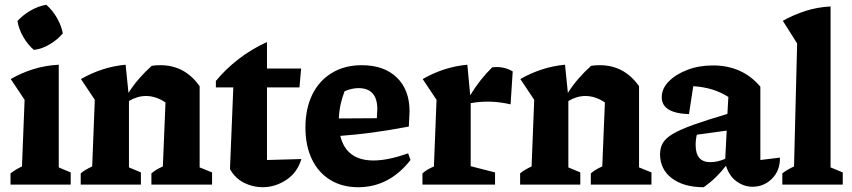

<svg xmlns="http://www.w3.org/2000/svg" viewBox="-20 -773 3568 804"><path d="M24 0V-47Q46 -64 72 -76L83 -355L25 -442Q70 -468 120 -483.5Q170 -499 226 -502V-72L276 -51V0ZM174 -753Q200 -730 218.5 -698Q237 -666 243 -633Q221 -607 188.5 -587.5Q156 -568 122 -564Q97 -585 78 -617.5Q59 -650 53 -685Q76 -710 107.5 -728.5Q139 -747 174 -753Z M318 0V-47Q327 -55 339 -62Q351 -69 366 -76L377 -355L319 -442Q408 -493 506 -502L518 -384Q539 -417 563.5 -445Q588 -473 615 -497Q625 -499 634.5 -499.5Q644 -500 652 -500Q754 -500 816 -412V-72L868 -51V0H614V-47Q634 -64 662 -76L673 -344Q633 -371 591 -371Q555 -371 520 -350V-72L570 -51V0Z M1098 -597V-486H1241L1234 -407H1098V-103L1242 -107Q1225 -50 1178.5 -19.5Q1132 11 1080 11Q1039 11 1002 -7.5Q965 -26 943 -65L957 -407H884V-434Q925 -484 979.5 -526Q1034 -568 1098 -597Z M1480 11Q1413 11 1363 -19.5Q1313 -50 1286 -106.5Q1259 -163 1259 -239Q1259 -318 1287.5 -376.5Q1316 -435 1369.5 -467.5Q1423 -500 1495 -500Q1588 -500 1641.5 -448.5Q1695 -397 1695 -307L1692 -243Q1607 -227 1539.5 -218Q1472 -209 1405 -204Q1430 -101 1544 -101Q1605 -101 1689 -131L1699 -103Q1610 11 1480 11ZM1423 -391Q1401 -335 1399 -277L1558 -278L1560 -316Q1560 -404 1481 -404Q1454 -404 1423 -391Z M1749 0V-47Q1759 -56 1771 -63Q1783 -70 1797 -76L1808 -355L1750 -442Q1839 -493 1937 -502L1949 -374Q1989 -440 2041 -491Q2088 -497 2127 -474L2118 -336Q2033 -356 1951 -341V-77L2053 -51V0Z M2158 0V-47Q2167 -55 2179 -62Q2191 -69 2206 -76L2217 -355L2159 -442Q2248 -493 2346 -502L2358 -384Q2379 -417 2403.5 -445Q2428 -473 2455 -497Q2465 -499 2474.5 -499.5Q2484 -500 2492 -500Q2594 -500 2656 -412V-72L2708 -51V0H2454V-47Q2474 -64 2502 -76L2513 -344Q2473 -371 2431 -371Q2395 -371 2360 -350V-72L2410 -51V0Z M2927 11Q2843 11 2793.5 -26.5Q2744 -64 2744 -127Q2744 -154 2755.5 -174Q2767 -194 2797 -212Q2827 -230 2882.5 -250Q2938 -270 3026 -296L3030 -367Q2968 -407 2883 -412L2865 -295Q2751 -299 2751 -366Q2751 -402 2780.5 -432Q2810 -462 2858.5 -480.5Q2907 -499 2965 -499Q3089 -499 3164 -410V-103L3246 -113Q3247 -59 3213 -25Q3179 9 3131 9Q3096 9 3065 -13Q3034 -35 3020 -79Q3000 -53 2977.5 -31Q2955 -9 2927 11ZM2893 -166Q2893 -94 2954 -94Q2985 -94 3017 -108L3023 -226L2898 -209Q2893 -188 2893 -166Z M3256 0V-47Q3266 -55 3278 -62Q3290 -69 3305 -76L3318 -591L3258 -686Q3303 -711 3352.5 -727Q3402 -743 3458 -746V-72L3509 -51V0Z"/></svg>

Font: Piazzolla
Style: Bold
Weight: 700
Designer: Juan Pablo del Peral
Foundry: Huerta Tipografica
Version: Version 1.330